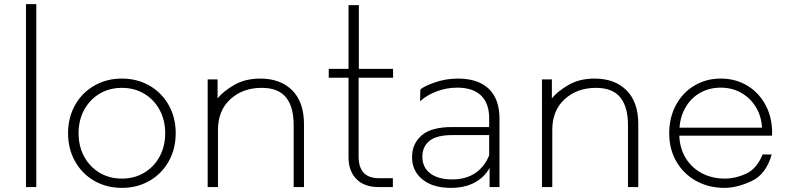

<svg xmlns="http://www.w3.org/2000/svg" viewBox="-20 -907 3813 931"><path d="M106 -887H156V0H106Z M571 4Q497 4 437.5 -30Q378 -64 344 -124.5Q310 -185 310 -261Q310 -337 344 -397.5Q378 -458 437.5 -492Q497 -526 571 -526Q645 -526 704.5 -492Q764 -458 798 -397.5Q832 -337 832 -261Q832 -185 798 -124.5Q764 -64 704.5 -30Q645 4 571 4ZM571 -41Q631 -41 678.5 -69Q726 -97 753.5 -147Q781 -197 781 -261Q781 -325 753.5 -375Q726 -425 678.5 -453Q631 -481 571 -481Q511 -481 463.5 -453Q416 -425 388.5 -375Q361 -325 361 -261Q361 -197 388.5 -147Q416 -97 463.5 -69Q511 -41 571 -41Z M1242 -526Q1340 -526 1397 -469Q1454 -412 1454 -305V0H1404V-301Q1404 -389 1366.5 -435Q1329 -481 1249 -481Q1157 -481 1097 -426Q1037 -371 1037 -278V0H987V-522H1035V-430Q1062 -464 1115.5 -495Q1169 -526 1242 -526Z M1817 -43H1885V0H1815Q1746 0 1708 -39Q1670 -78 1670 -144V-530H1574V-573H1670V-882H1720V-573H1886V-530H1719V-148Q1719 -43 1817 -43Z M2201 -526Q2298 -526 2350 -476.5Q2402 -427 2402 -331V0H2354V-93Q2329 -47 2281 -21.5Q2233 4 2166 4Q2079 4 2028.5 -37Q1978 -78 1978 -145Q1978 -210 2024.5 -250.5Q2071 -291 2173 -291H2352V-333Q2352 -406 2312.5 -444Q2273 -482 2197 -482Q2145 -482 2097.5 -464Q2050 -446 2017 -416L2018 -472Q2031 -487 2086 -506.5Q2141 -526 2201 -526ZM2173 -37Q2238 -37 2283.5 -67Q2329 -97 2352 -154V-252H2174Q2097 -252 2062.5 -224Q2028 -196 2028 -147Q2028 -96 2066 -66.5Q2104 -37 2173 -37Z M2863 -526Q2961 -526 3018 -469Q3075 -412 3075 -305V0H3025V-301Q3025 -389 2987.5 -435Q2950 -481 2870 -481Q2778 -481 2718 -426Q2658 -371 2658 -278V0H2608V-522H2656V-430Q2683 -464 2736.5 -495Q2790 -526 2863 -526Z M3723 -249H3274Q3276 -188 3305 -140.5Q3334 -93 3383.5 -67Q3433 -41 3495 -41Q3546 -41 3597.5 -64.5Q3649 -88 3678 -158H3722Q3695 -62 3624.5 -29Q3554 4 3494 4Q3416 4 3355 -30Q3294 -64 3259.5 -124Q3225 -184 3225 -261Q3225 -337 3257.5 -397.5Q3290 -458 3347 -492Q3404 -526 3475 -526Q3546 -526 3602.5 -492.5Q3659 -459 3691.5 -399Q3724 -339 3724 -263ZM3475 -482Q3420 -482 3376 -457.5Q3332 -433 3305.5 -388.5Q3279 -344 3275 -288H3675Q3672 -344 3645 -388Q3618 -432 3574 -457Q3530 -482 3475 -482Z"/></svg>

Font: Hilab Light
Style: Regular
Weight: 300
Designer: Cristianderson Lima
Foundry: Cristianderson
Version: Version 1.0